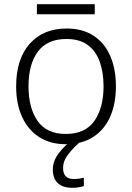

<svg xmlns="http://www.w3.org/2000/svg" viewBox="-20 -678 630 916"><path d="M533 -266Q533 -183 505.5 -121Q478 -59 424.5 -24.5Q371 10 294 10Q220 10 167 -24Q114 -58 85.5 -120Q57 -182 57 -266Q57 -396 121.5 -469Q186 -542 298 -542Q374 -542 426.5 -507.5Q479 -473 506 -411Q533 -349 533 -266ZM116 -266Q116 -164 159 -101.5Q202 -39 294 -39Q387 -39 430.5 -101.5Q474 -164 474 -266Q474 -332 456 -383Q438 -434 399 -463Q360 -492 297 -492Q206 -492 161 -432Q116 -372 116 -266ZM432 -658V-610H156V-658ZM281 124Q281 176 332 176Q348 176 360 174Q372 172 380 170V210Q370 213 356 215.5Q342 218 324 218Q280 218 256 196Q232 174 232 130Q232 91 259.5 54Q287 17 328 -13L361 0Q327 30 304 60Q281 90 281 124Z"/></svg>

Font: BC Sans Light
Style: Regular
Weight: 300
Designer: Monotype Design Team
Foundry: Monotype Imaging Inc.
Version: Version 2.000;GOOG;noto-source:20170915:90ef993387c0